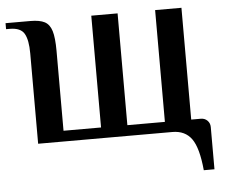

<svg xmlns="http://www.w3.org/2000/svg" viewBox="-47 -524 862 734"><g transform="rotate(-5 383.5 -157.0)"><path d="M599 0H84V-347Q84 -398 70 -422.5Q56 -447 14 -447H0V-470H95Q131 -470 150 -460Q169 -450 177 -424Q185 -398 185 -347V-41H329V-470H430V-41H574V-470H675V-41H712Q727 -41 737 -31Q747 -21 747 -6V156H706Q698 70 673 35Q648 0 599 0Z"/></g></svg>

Font: El Messiri Medium
Style: Regular
Weight: 500
Designer: Mohamed Gaber
Foundry: Kief Type Foundry
Version: Version 2.007